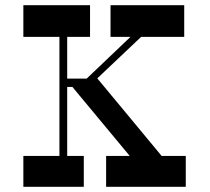

<svg xmlns="http://www.w3.org/2000/svg" viewBox="-20 -720 811 740"><path d="M603 -119 355 -418 524 -578H690V-700H406V-578H483L314 -417H239V-578H327V-700H70V-578H209V-119H70V0H303V-119H239V-385H259L480 -119H389V0H696V-119Z"/></svg>

Font: Space Cowgirl Medium
Style: Regular
Weight: 600
Designer: Valery Marier
Foundry: Valery Marier
Version: Version 1.000;hotconv 1.0.109;makeotfexe 2.5.65596